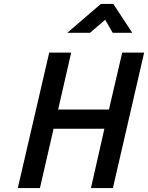

<svg xmlns="http://www.w3.org/2000/svg" viewBox="-20 -951 749 971"><path d="M440 0 508 -300H251L182 0H70L229 -685H340L274 -397H531L598 -685H709L551 0ZM320 -785 490 -931H553L649 -785H550L512 -851L435 -785Z"/></svg>

Font: Titillium Web
Style: SemiBold Italic
Weight: 600
Italic angle: -13°
Version: Version 1.001;PS 57.000;hotconv 1.0.70;makeotf.lib2.5.55311